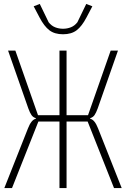

<svg xmlns="http://www.w3.org/2000/svg" viewBox="-20 -955 640 975"><path d="M282 -338H175L41 0H2L122 -303Q139 -347 162 -352V-355Q148 -359 140 -370.5Q132 -382 124 -404L21 -698H58L173 -370H282V-698H318V-370H427L542 -698H579L476 -404Q468 -382 460 -370.5Q452 -359 438 -355V-352Q461 -347 478 -303L598 0H559L425 -338H318V0H282ZM300 -781Q257 -781 230.5 -801.5Q204 -822 181 -866L151 -923L182 -935L227 -842Q241 -824 260 -816.5Q279 -809 300 -809Q321 -809 340 -816.5Q359 -824 373 -842L418 -935L449 -923L419 -866Q396 -822 369.5 -801.5Q343 -781 300 -781Z"/></svg>

Font: IBM Plex Mono ExtraLight
Style: Regular
Weight: 200
Monospace: yes
Designer: Mike Abbink, Paul van der Laan, Pieter van Rosmalen
Foundry: Bold Monday
Version: Version 2.3